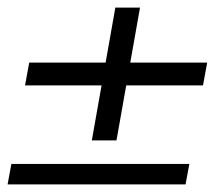

<svg xmlns="http://www.w3.org/2000/svg" viewBox="-31 -589 566 506"><path d="M-11 -103 -1 -157H468L458 -103ZM211 -219 273 -569H338L276 -219ZM35 -364 46 -424H515L504 -364Z"/></svg>

Font: DM Sans Light
Style: Italic
Weight: 300
Italic angle: -10°
Designer: Colophon Foundry, Jonny Pinhorn
Foundry: Colophon Foundry
Version: Version 4.004;gftools[0.9.30]